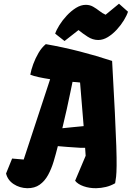

<svg xmlns="http://www.w3.org/2000/svg" viewBox="-20 -991 701 1021"><path d="M576.2 -667Q585.4 -502.4 590.8 -392.8Q596.2 -283.2 598.4 -215.3Q600.6 -147.5 600.1 -109.4Q599.6 -71.3 597.4 -51.5Q595.2 -31.7 592.3 -16.6Q568.8 -2.9 543 3.2Q517.1 9.3 491.7 9.8Q455.6 10.3 424.8 -0.5Q394 -11.2 379.4 -29.8L435.5 -162.6L432.6 -205.1H406.7Q366.7 -207.5 337.6 -209.7Q308.6 -211.9 287.6 -213.9Q277.3 -172.9 265.4 -132.8Q253.4 -92.8 235.6 -60.3Q217.8 -27.8 190.9 -8.8Q164.1 10.3 124.5 9.8Q84.5 8.8 52.7 -12Q21 -32.7 12.2 -68.4L44.4 -147.9L106 -142.6L246.6 -569.8Q213.9 -574.7 185.8 -580.8Q157.7 -586.9 141.1 -593.8Q145.5 -619.1 156.7 -649.9Q168 -680.7 184.8 -709.5Q201.7 -738.3 223.6 -756.3Q315.4 -740.2 404.5 -717.3Q493.7 -694.3 576.2 -667ZM365.7 -555.7Q362.3 -538.6 354.2 -500Q346.2 -461.4 335.2 -411.1Q324.2 -360.8 311.5 -309.1Q340.3 -312 371.8 -315.2Q403.3 -318.4 424.8 -320.3L405.8 -552.2Q396.5 -553.2 386.5 -554.2Q376.5 -555.2 365.7 -555.7ZM323.2 -772.9 273.4 -812Q279.8 -831.5 295.9 -857.4Q312 -883.3 335 -908Q357.9 -932.6 384 -949Q410.2 -965.3 436.5 -965.3Q458 -965.3 475.3 -955.3Q492.7 -945.3 508.5 -932.9Q524.4 -920.4 541.5 -912.6L612.8 -971.2L660.6 -928.7Q654.3 -908.7 638.7 -883.1Q623 -857.4 601.1 -833.5Q579.1 -809.6 553.7 -793.9Q528.3 -778.3 502.4 -778.3Q473.1 -778.3 446.3 -795.7Q419.4 -813 397.5 -831.1Z"/></svg>

Font: Fruktur
Style: Italic
Weight: 400
Italic angle: -8°
Designer: Viktoriya Grabowska, Eben Sorkin
Foundry: Viktoriya Grabowska
Version: Version 1.008; ttfautohint (v1.8.4.7-5d5b)